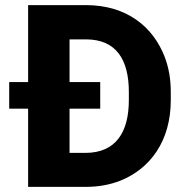

<svg xmlns="http://www.w3.org/2000/svg" viewBox="-20 -731 715 751"><path d="M16 -306H90V0H314C364 0 409 -8 450 -24C568 -71 648 -180 648 -339V-371C648 -422 640 -467 624 -509C579 -625 477 -711 316 -711H90V-410H16ZM252 -133V-306H372V-410H252V-577H316C436 -577 484 -496 484 -371V-340C484 -215 434 -133 314 -133Z"/></svg>

Font: Asimov Pro
Style: Blk
Weight: 900
Designer: Google
Version: Version 2.000980; 2014